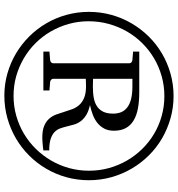

<svg xmlns="http://www.w3.org/2000/svg" viewBox="12 -789 813 877"><g transform="rotate(90 418.5 -350.5)"><path d="M499 -460.9Q499 -481.4 492.2 -497.8Q485.4 -514.2 470.2 -525.6Q455.1 -537.1 431.4 -543Q407.7 -548.8 374 -548.8H339.8V-369.1Q340.3 -369.1 344.7 -368.9Q349.1 -368.7 355 -368.7Q360.8 -368.7 366.9 -368.4Q373 -368.2 377 -368.2Q406.7 -368.2 429.4 -372.8Q452.1 -377.4 467.5 -388.4Q482.9 -399.4 491 -417Q499 -434.6 499 -460.9ZM667 -142.1Q664.6 -141.6 658.2 -140.9Q651.9 -140.1 643.6 -139.4Q635.3 -138.7 626 -137.9Q616.7 -137.2 608.9 -137.2Q575.7 -137.2 555.2 -145.8Q534.7 -154.3 522.2 -168.5Q509.8 -182.6 503.2 -200.4Q496.6 -218.3 491 -237.1Q485.4 -255.9 478.8 -273.7Q472.2 -291.5 459.7 -305.7Q447.3 -319.8 426.8 -328.4Q406.2 -336.9 373 -336.9Q361.8 -336.9 351.6 -336.4Q341.3 -335.9 339.8 -335.9V-187Q339.8 -182.6 343.8 -178.2Q347.7 -173.8 355 -172.9L393.1 -169.9V-142.1H215.8V-169.9L253.9 -172.9Q261.7 -173.8 265.4 -178.2Q269 -182.6 269 -187V-535.2Q269 -539.6 265.4 -543.7Q261.7 -547.9 253.9 -548.8L215.8 -551.8V-580.1H401.9Q442.9 -580.1 475.3 -574Q507.8 -567.9 530.5 -554.2Q553.2 -540.5 565.2 -518.3Q577.1 -496.1 577.1 -463.9Q577.1 -438.5 567.4 -420.2Q557.6 -401.9 541.5 -388.9Q525.4 -376 504.2 -367.9Q482.9 -359.9 460 -355Q489.7 -348.1 507.3 -336.7Q524.9 -325.2 534.9 -311Q544.9 -296.9 549.3 -280.8Q553.7 -264.6 557.6 -248.8Q561.5 -232.9 566.7 -218.5Q571.8 -204.1 583.3 -193.1Q594.7 -182.1 614.5 -175.5Q634.3 -168.9 667 -168.9ZM759.8 -350.1Q759.8 -397.9 747.6 -441.9Q735.4 -485.8 713.1 -524.2Q690.9 -562.5 659.9 -594Q628.9 -625.5 591.1 -647.9Q553.2 -670.4 509.5 -682.6Q465.8 -694.8 418.9 -694.8Q372.1 -694.8 328.6 -682.6Q285.2 -670.4 247.3 -648.2Q209.5 -626 178 -594.5Q146.5 -563 124.3 -524.7Q102.1 -486.3 89.6 -441.7Q77.1 -397 77.1 -348.1Q77.1 -301.3 89.4 -257.8Q101.6 -214.4 123.5 -176.3Q145.5 -138.2 176.5 -106.9Q207.5 -75.7 245.6 -53.2Q283.7 -30.8 327.1 -18.3Q370.6 -5.9 418 -5.9Q465.3 -5.9 509 -18.3Q552.7 -30.8 590.6 -53.2Q628.4 -75.7 659.7 -107.4Q690.9 -139.2 713.1 -177.2Q735.4 -215.3 747.6 -259.3Q759.8 -303.2 759.8 -350.1ZM803.2 -350.1Q803.2 -296.9 789.6 -247.6Q775.9 -198.2 750.7 -155.3Q725.6 -112.3 690.4 -77.1Q655.3 -42 612.3 -16.8Q569.3 8.3 520 22.2Q470.7 36.1 417 36.1Q364.3 36.1 315.7 22.2Q267.1 8.3 224.6 -16.8Q182.1 -42 147 -77.1Q111.8 -112.3 86.7 -155.3Q61.5 -198.2 47.9 -247.6Q34.2 -296.9 34.2 -350.1Q34.2 -403.3 47.9 -452.6Q61.5 -502 86.7 -544.9Q111.8 -587.9 146.7 -623.3Q181.6 -658.7 224.4 -683.8Q267.1 -709 316.4 -722.9Q365.7 -736.8 418.9 -736.8Q471.2 -736.8 520.3 -722.9Q569.3 -709 612.1 -684.1Q654.8 -659.2 689.9 -623.8Q725.1 -588.4 750.2 -545.4Q775.4 -502.4 789.3 -452.9Q803.2 -403.3 803.2 -350.1Z"/></g></svg>

Font: BabelStone Ogham Pictish
Style: Regular
Weight: 400
Designer: Andrew West
Foundry: BabelStone
Version: Version 1.02 March 14, 2022